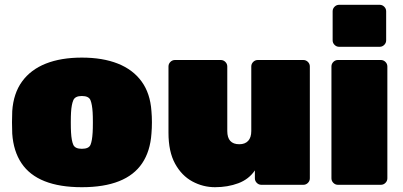

<svg xmlns="http://www.w3.org/2000/svg" viewBox="-20 -770 1679 800"><path d="M321 10Q229 10 166 -15Q103 -40 69.5 -90Q36 -140 31 -213Q30 -236 30 -260.5Q30 -285 31 -307Q36 -381 72 -430.5Q108 -480 171 -505Q234 -530 321 -530Q408 -530 471 -505Q534 -480 570 -430.5Q606 -381 611 -307Q613 -285 613 -260.5Q613 -236 611 -213Q606 -140 572.5 -90Q539 -40 476 -15Q413 10 321 10ZM321 -150Q350 -150 357 -166.5Q364 -183 366 -218Q367 -233 367 -260Q367 -287 366 -302Q364 -335 357 -352.5Q350 -370 321 -370Q293 -370 285.5 -352.5Q278 -335 276 -302Q275 -287 275 -260Q275 -233 276 -218Q278 -183 285.5 -166.5Q293 -150 321 -150Z M876 10Q826 10 781.5 -14Q737 -38 709.5 -88Q682 -138 682 -217V-493Q682 -504 690 -512Q698 -520 709 -520H900Q911 -520 919 -512Q927 -504 927 -493V-224Q927 -169 977 -169Q1001 -169 1014 -183Q1027 -197 1027 -224V-493Q1027 -504 1035 -512Q1043 -520 1054 -520H1244Q1255 -520 1263 -512Q1271 -504 1271 -493V-27Q1271 -16 1263 -8Q1255 0 1244 0H1069Q1058 0 1050 -8Q1042 -16 1042 -27V-60Q1017 -23 973 -6.5Q929 10 876 10Z M1388 0Q1377 0 1369 -8Q1361 -16 1361 -27V-493Q1361 -504 1369 -512Q1377 -520 1388 -520H1567Q1578 -520 1586 -512Q1594 -504 1594 -493V-27Q1594 -16 1586 -8Q1578 0 1567 0ZM1393 -575Q1382 -575 1374 -583Q1366 -591 1366 -602V-723Q1366 -734 1374 -742Q1382 -750 1393 -750H1562Q1573 -750 1581 -742Q1589 -734 1589 -723V-602Q1589 -591 1581 -583Q1573 -575 1562 -575Z"/></svg>

Font: Rubik Black
Style: Regular
Weight: 900
Designer: Hubert and Fischer
Foundry: Hubert and Fischer
Version: Version 2.300;gftools[0.9.30]